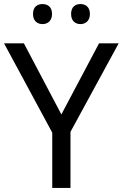

<svg xmlns="http://www.w3.org/2000/svg" viewBox="-20 -994 606 948"><path d="M143 -925C143 -891 164 -875 190 -875C215 -875 237 -891 237 -925C237 -960 215 -974 190 -974C164 -974 143 -960 143 -925ZM331 -925C331 -891 352 -875 377 -875C402 -875 424 -891 424 -925C424 -960 402 -974 377 -974C352 -974 331 -960 331 -925ZM283 -429 98 -780H0L238 -339V-66H328V-343L566 -780H469Z"/></svg>

Font: Noto Sans Malayalam UI
Style: Regular
Weight: 400
Designer: Jelle Bosma - Monotype Design Team
Foundry: Monotype Imaging Inc.
Version: Version 2.104